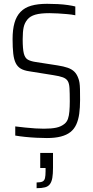

<svg xmlns="http://www.w3.org/2000/svg" viewBox="-20 -716 486 1007"><path d="M226 8Q201 8 171 6.5Q141 5 112 2Q83 -1 60 -5V-53Q85 -50 112.5 -47Q140 -44 165.5 -42.5Q191 -41 210 -41Q250 -41 275.5 -46.5Q301 -52 319 -67Q331 -77 336.5 -93Q342 -109 344 -132.5Q346 -156 346 -185Q346 -228 344.5 -253.5Q343 -279 335 -291.5Q327 -304 309.5 -310.5Q292 -317 259 -322L134 -342Q106 -346 89 -356Q72 -366 62.5 -385Q53 -404 49.5 -435Q46 -466 46 -511Q46 -561 56 -596Q66 -631 87.5 -653.5Q109 -676 143.5 -686Q178 -696 227 -696Q255 -696 283.5 -694.5Q312 -693 336 -689.5Q360 -686 375 -682V-636Q356 -640 332 -642Q308 -644 284.5 -645.5Q261 -647 239 -647Q192 -647 165 -639Q138 -631 124 -614Q109 -596 104 -572.5Q99 -549 99 -510Q99 -459 105 -435.5Q111 -412 125.5 -403.5Q140 -395 166 -391L282 -373Q314 -368 335.5 -360.5Q357 -353 370.5 -339.5Q384 -326 392 -302Q395 -294 397 -281.5Q399 -269 399.5 -248Q400 -227 400 -192Q400 -151 395.5 -119Q391 -87 380 -63Q369 -39 349.5 -23.5Q330 -8 299.5 0Q269 8 226 8ZM172 271V241Q193 241 203 236Q213 231 216 218Q219 205 219 182V165H191V86H258V164Q258 196 254.5 216.5Q251 237 242 249.5Q233 262 216 266.5Q199 271 172 271Z"/></svg>

Font: Saira Condensed Light
Style: Regular
Weight: 300
Width: 3
Designer: Hector Gatti with collaboration of the Omnibus-Type team
Foundry: Omnibus-Type
Version: Version 1.101